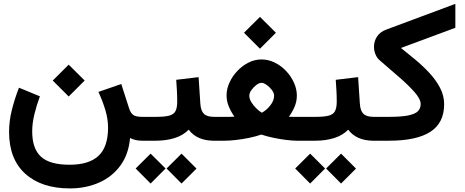

<svg xmlns="http://www.w3.org/2000/svg" viewBox="-20 -749 2474 1022"><path d="M260.7 -320.3 345.7 -404.8 430.7 -320.3 345.7 -235.4ZM555.2 -68.4Q555.2 -116.7 540 -165.8Q524.9 -214.8 503.9 -259.8L625.5 -301.8L667 -172.9Q674.8 -147.5 689.2 -137.2Q703.6 -127 736.3 -127H755.9V0H738.3Q716.8 0 700.9 -3.9Q685.1 -7.8 672.4 -14.6Q664.6 72.8 620.6 132.6Q576.7 192.4 506.8 223.1Q437 253.9 352.1 253.9Q201.2 253.9 114.7 176Q28.3 98.1 28.3 -46.9Q28.3 -105.5 43.5 -165.3Q58.6 -225.1 81.1 -282.2L192.4 -236.3Q175.3 -190.4 163.3 -141.8Q151.4 -93.3 151.4 -49.3Q151.4 42 198 85Q244.6 127.9 350.6 127.9Q452.6 127.9 503.7 81.1Q554.7 34.2 555.2 -68.4Z M1130.4 0H1118.7Q1028.8 0 984.4 -58.6Q954.6 -28.3 909.7 -14.2Q864.7 0 809.1 0H736.3V-127H810.1Q856.4 -127 880.9 -133.5Q905.3 -140.1 914.3 -158Q923.3 -175.8 923.3 -208.5Q923.3 -236.8 921.6 -267.1Q919.9 -297.4 918 -324.2L1037.1 -338.4L1046.4 -197.3Q1048.8 -159.2 1065.4 -143.1Q1082 -127 1119.6 -127H1130.4ZM866.7 147.9 946.3 68.8 1025.9 148.4 946.3 228ZM702.1 147.9 781.7 68.8 861.3 147.9 781.7 228Z M1278.8 -574.7 1363.8 -659.2 1448.7 -574.7 1363.8 -489.7ZM1517.6 -127.4Q1530.3 -127 1540.3 -127Q1550.3 -127 1558.6 -127H1605V0H1560.1Q1536.1 0 1502.9 -4.2Q1469.7 -8.3 1435.1 -15.6Q1400.4 -22.9 1371.1 -32.7Q1341.3 -22.5 1305.7 -15.1Q1270 -7.8 1235.8 -3.9Q1201.7 0 1176.3 0H1110.8V-127H1176.8Q1189 -127 1200.7 -127Q1212.4 -127 1228 -127.9Q1209.5 -153.8 1197.8 -182.4Q1186 -210.9 1186 -241.2Q1186 -275.4 1201.4 -309.3Q1216.8 -343.3 1243.2 -371.1Q1269.5 -398.9 1302.7 -415.8Q1335.9 -432.6 1371.6 -432.6Q1408.2 -432.6 1442.1 -416Q1476.1 -399.4 1502.7 -371.3Q1529.3 -343.3 1544.7 -309.1Q1560.1 -274.9 1560.1 -240.2Q1560.1 -209.5 1548.3 -181.4Q1536.6 -153.3 1517.6 -127.4ZM1371.6 -308.1Q1359.9 -308.1 1344.7 -296.9Q1329.6 -285.6 1318.4 -269.8Q1307.1 -253.9 1307.1 -239.3Q1307.1 -222.7 1318.1 -204.8Q1329.1 -187 1344.5 -172.1Q1359.9 -157.2 1373.5 -148.9Q1397 -161.1 1418 -187Q1439 -212.9 1439 -240.2Q1439 -254.4 1427 -270.3Q1415 -286.1 1399.2 -297.1Q1383.3 -308.1 1371.6 -308.1Z M1979.5 0H1967.8Q1877.9 0 1833.5 -58.6Q1803.7 -28.3 1758.8 -14.2Q1713.9 0 1658.2 0H1585.4V-127H1659.2Q1705.6 -127 1730 -133.5Q1754.4 -140.1 1763.4 -158Q1772.5 -175.8 1772.5 -208.5Q1772.5 -236.8 1770.8 -267.1Q1769 -297.4 1767.1 -324.2L1886.2 -338.4L1895.5 -197.3Q1897.9 -159.2 1914.6 -143.1Q1931.2 -127 1968.8 -127H1979.5ZM1715.8 147.9 1795.4 68.8 1875 148.4 1795.4 228ZM1551.3 147.9 1630.9 68.8 1710.4 147.9 1630.9 228Z M2344.2 -193.4Q2343.8 -94.2 2270.3 -47.1Q2196.8 0 2050.8 0H1960V-127H2050.3Q2118.7 -127 2155.3 -135Q2191.9 -143.1 2205.6 -158.2Q2219.2 -173.3 2219.2 -194.8Q2219.2 -221.2 2187.5 -257.6Q2155.8 -293.9 2106 -337.2Q2056.2 -380.4 2002.4 -426.8Q1986.3 -440.4 1978.5 -460Q1970.7 -479.5 1970.7 -499.5Q1970.7 -530.3 1987.1 -554.7Q2003.4 -579.1 2034.2 -590.8L2403.8 -728.5V-601.1L2114.3 -493.7Q2149.9 -465.3 2189.7 -432.4Q2229.5 -399.4 2264.6 -361.8Q2299.8 -324.2 2322 -282.2Q2344.2 -240.2 2344.2 -193.4Z"/></svg>

Font: Vazir WOL
Style: Bold-WOL
Weight: 700
Designer: Saber Rastikerdar
Foundry: Saber Rastikerdar
Version: Version 30.0.0